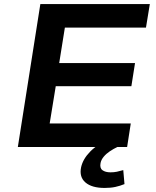

<svg xmlns="http://www.w3.org/2000/svg" viewBox="-20 -725 768 947"><path d="M68 0 179 -705H719L700 -589H300L272 -414H646L628 -300H255L225 -116H625L607 0ZM496 202Q433 202 401.5 175Q370 148 380 100Q389 59 425.5 22Q462 -15 524 -41L559 0Q540 9 522 21Q504 33 491.5 48Q479 63 476 79Q471 104 485.5 114.5Q500 125 525 125Q542 125 556.5 122Q571 119 588 114L594 183Q572 192 549 197Q526 202 496 202Z"/></svg>

Font: Nunito Sans 7pt SemiExpanded
Style: Bold Italic
Weight: 700
Width: 6
Italic angle: -9°
Designer: Vernon Adams
Foundry: Vernon Adams
Version: Version 3.101;gftools[0.9.27]